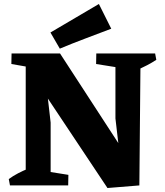

<svg xmlns="http://www.w3.org/2000/svg" viewBox="-20 -930 828 963"><path d="M519 13 130 -571 132 -662H281L651 -93L633 -16ZM30 0 24 -32Q46 -48 71 -61Q96 -74 123 -85L124 0ZM182 0 185 -75 323 -53 322 0ZM109 0V-662H282L207 -551L234 -315V0ZM163 -587 37 -609 38 -662H166ZM519 13 593 -44 559 -336V-662H685L679 0ZM600 -587 462 -609 463 -662H603ZM665 -577 664 -662H758L764 -630Q743 -616 718 -603Q693 -590 665 -577ZM280 -686 233 -767 476 -910 538 -786Q475 -762 408.5 -737Q342 -712 280 -686Z"/></svg>

Font: Eczar
Style: Bold
Weight: 700
Designer: Vaibhav Singh
Foundry: Rosetta Type Foundry
Version: Version 2.000